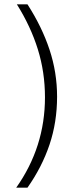

<svg xmlns="http://www.w3.org/2000/svg" viewBox="-20 -750 339 888"><path d="M188 -300Q188 -416 155 -522Q122 -628 58 -730H107Q174 -626 209 -520.5Q244 -415 244 -303Q244 -185 209 -81Q174 23 107 118H55Q188 -70 188 -300Z"/></svg>

Font: Niramit ExtraLight
Style: Regular
Weight: 200
Designer: Katatrad Aksorn Co.,Ltd.
Foundry: Cadson Demak Co.,Ltd.
Version: Version 1.000; ttfautohint (v1.6)